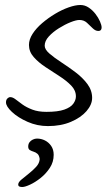

<svg xmlns="http://www.w3.org/2000/svg" viewBox="-20 -522 444 769"><path d="M387 -412Q387 -398 374 -398Q362 -398 351 -409Q340 -420 328 -431Q316 -442 298 -442Q285 -442 262.5 -433Q240 -424 216 -409Q192 -394 175.5 -376Q159 -358 159 -339Q159 -324 178 -307.5Q197 -291 225.5 -272.5Q254 -254 282.5 -232.5Q311 -211 330 -185.5Q349 -160 349 -130Q349 -103 326.5 -77Q304 -51 264 -34Q224 -17 172 -17Q129 -17 90.5 -34Q52 -51 28 -73.5Q4 -96 4 -112Q4 -122 9.5 -127.5Q15 -133 21 -133Q31 -133 42.5 -124Q54 -115 70 -103.5Q86 -92 109.5 -83Q133 -74 166 -74Q212 -74 237.5 -83Q263 -92 273.5 -106.5Q284 -121 284 -136Q284 -160 265 -179.5Q246 -199 218 -217Q190 -235 162 -253.5Q134 -272 115 -293.5Q96 -315 96 -342Q96 -364 110.5 -386.5Q125 -409 149 -429.5Q173 -450 200.5 -466.5Q228 -483 255 -492.5Q282 -502 302 -502Q320 -502 335.5 -491.5Q351 -481 362.5 -466Q374 -451 380.5 -436Q387 -421 387 -412ZM69 227Q62 227 57.5 225Q53 223 53 217Q53 208 65.5 197.5Q78 187 94.5 174Q111 161 124.5 146.5Q138 132 139 115Q137 100 130 94Q123 88 114.5 85.5Q106 83 99.5 79Q93 75 93 65Q93 55 98 48Q103 41 111.5 37Q120 33 128 33Q145 33 160 40.5Q175 48 185 62.5Q195 77 195 98Q195 127 179.5 150.5Q164 174 142.5 191Q121 208 100.5 217.5Q80 227 69 227Z"/></svg>

Font: Kalam Variable Light
Style: Regular
Weight: 300
Designer: Lipi Raval, Jonny Pinhorn
Foundry: Indian Type Foundry
Version: Version 3.000